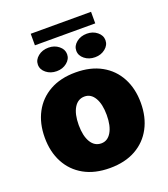

<svg xmlns="http://www.w3.org/2000/svg" viewBox="-152 -945 929 1062"><g transform="rotate(-20 312.5 -414.0)"><path d="M312.5 9.9Q223.7 9.9 160.5 -25.4Q97.3 -60.7 63.6 -124.1Q29.8 -187.5 29.8 -271.3Q29.8 -355.1 63.6 -418.5Q97.3 -481.9 160.5 -517.2Q223.7 -552.6 312.5 -552.6Q401.3 -552.6 464.5 -517.2Q527.7 -481.9 561.4 -418.5Q595.2 -355.1 595.2 -271.3Q595.2 -187.5 561.4 -124.1Q527.7 -60.7 464.5 -25.4Q401.3 9.9 312.5 9.9ZM313.9 -134.9Q351.2 -134.9 373 -171.7Q394.9 -208.5 394.9 -272.7Q394.9 -337 373 -373.8Q351.2 -410.5 313.9 -410.5Q274.5 -410.5 252.3 -373.8Q230.1 -337 230.1 -272.7Q230.1 -208.5 252.3 -171.7Q274.5 -134.9 313.9 -134.9ZM218.8 -594.3Q182.5 -594.3 157.3 -614.6Q132.1 -634.8 132.1 -663.5Q132.1 -692.1 157.3 -712.4Q182.5 -732.7 218.8 -732.7Q253.9 -732.7 278.9 -712.4Q304 -692.1 304 -663.5Q304 -634.8 278.9 -614.6Q253.9 -594.3 218.8 -594.3ZM444.6 -594.3Q408.4 -594.3 383.2 -614.6Q358 -634.8 358 -663.5Q358 -692.1 383.2 -712.4Q408.4 -732.7 444.6 -732.7Q479.8 -732.7 504.8 -712.4Q529.8 -692.1 529.8 -663.5Q529.8 -634.8 504.8 -614.6Q479.8 -594.3 444.6 -594.3ZM508.5 -838.2V-770.2H153.4V-838.2Z"/></g></svg>

Font: Inter UI Black
Style: Regular
Weight: 900
Designer: Rasmus Andersson
Foundry: rsms
Version: 3.2;8d6f07862